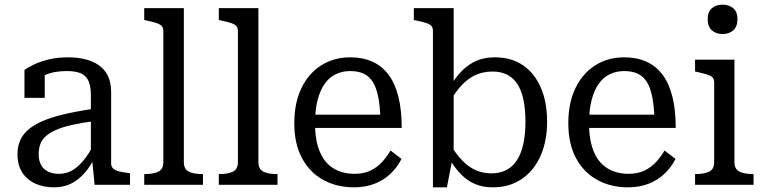

<svg xmlns="http://www.w3.org/2000/svg" viewBox="-20 -793 3282 824"><path d="M388 -327V-274Q329 -266 287.5 -256.5Q246 -247 218.5 -234.5Q191 -222 175 -207Q159 -192 152.5 -173Q146 -154 146 -131Q146 -103 156.5 -84.5Q167 -66 186.5 -56.5Q206 -47 233 -47Q263 -47 288.5 -61Q314 -75 338 -104Q362 -133 384 -176L388 -120Q369 -80 343 -50.5Q317 -21 285 -5Q253 11 212 11Q166 11 130.5 -5.5Q95 -22 75 -53.5Q55 -85 55 -131Q55 -172 73 -203Q91 -234 130 -257Q169 -280 232.5 -297Q296 -314 388 -327ZM386 0 375 -114 370 -120V-384Q370 -422 360 -445Q350 -468 327.5 -478Q305 -488 267 -488Q211 -488 175 -471.5Q139 -455 121 -435Q121 -444 124.5 -452.5Q128 -461 134.5 -468Q141 -475 150.5 -480Q160 -485 172 -487V-373H85V-493Q99 -503 124.5 -515.5Q150 -528 187.5 -537.5Q225 -547 272 -547Q311 -547 344.5 -539Q378 -531 403.5 -513.5Q429 -496 443 -467.5Q457 -439 457 -397V-91Q457 -77 466.5 -69Q476 -61 493 -57Q510 -53 533 -50L538 -49V0Z M769 -758V-98Q769 -67 790 -56.5Q811 -46 847 -46H851V0H599V-46H603Q639 -46 660 -56.5Q681 -67 681 -98V-660Q681 -675 673 -682.5Q665 -690 649 -695Q633 -700 609 -705L599 -707V-758Z M1089 -758V-98Q1089 -67 1110 -56.5Q1131 -46 1167 -46H1171V0H919V-46H923Q959 -46 980 -56.5Q1001 -67 1001 -98V-660Q1001 -675 993 -682.5Q985 -690 969 -695Q953 -700 929 -705L919 -707V-758Z M1332 -263Q1332 -204 1345 -162.5Q1358 -121 1380.5 -96Q1403 -71 1434 -59Q1465 -47 1501 -47Q1541 -47 1570 -61Q1599 -75 1620 -98Q1641 -121 1656 -147L1703 -111Q1685 -75 1655.5 -47Q1626 -19 1586.5 -4Q1547 11 1499 11Q1426 11 1368 -20.5Q1310 -52 1276.5 -113.5Q1243 -175 1243 -264Q1243 -351 1273.5 -414.5Q1304 -478 1358.5 -512.5Q1413 -547 1483 -547Q1537 -547 1578 -528.5Q1619 -510 1647 -473Q1675 -436 1689.5 -379Q1704 -322 1704 -244H1312V-301H1638L1613 -279Q1611 -338 1603 -378Q1595 -418 1579.5 -442Q1564 -466 1540.5 -477Q1517 -488 1483 -488Q1449 -488 1421 -474.5Q1393 -461 1373.5 -433.5Q1354 -406 1343 -363.5Q1332 -321 1332 -263Z M2094 11Q2053 11 2019.5 -3Q1986 -17 1959 -44.5Q1932 -72 1908 -112L1911 -176Q1936 -133 1963 -105Q1990 -77 2021 -63Q2052 -49 2089 -49Q2125 -49 2152.5 -63Q2180 -77 2198.5 -105.5Q2217 -134 2226 -175.5Q2235 -217 2235 -271Q2235 -324 2226.5 -364.5Q2218 -405 2200.5 -432Q2183 -459 2156.5 -472.5Q2130 -486 2094 -486Q2055 -486 2023 -472Q1991 -458 1963.5 -429.5Q1936 -401 1910 -356L1909 -416Q1933 -459 1961.5 -488Q1990 -517 2024.5 -532Q2059 -547 2103 -547Q2175 -547 2225 -512.5Q2275 -478 2301.5 -416Q2328 -354 2328 -271Q2328 -188 2300 -124.5Q2272 -61 2219.5 -25Q2167 11 2094 11ZM1838 -660Q1838 -675 1830.5 -682.5Q1823 -690 1807 -695Q1791 -700 1766 -705L1756 -707V-758H1927V-121L1922 -114L1898 11H1838Z M2508 -263Q2508 -204 2521 -162.5Q2534 -121 2556.5 -96Q2579 -71 2610 -59Q2641 -47 2677 -47Q2717 -47 2746 -61Q2775 -75 2796 -98Q2817 -121 2832 -147L2879 -111Q2861 -75 2831.5 -47Q2802 -19 2762.5 -4Q2723 11 2675 11Q2602 11 2544 -20.5Q2486 -52 2452.5 -113.5Q2419 -175 2419 -264Q2419 -351 2449.5 -414.5Q2480 -478 2534.5 -512.5Q2589 -547 2659 -547Q2713 -547 2754 -528.5Q2795 -510 2823 -473Q2851 -436 2865.5 -379Q2880 -322 2880 -244H2488V-301H2814L2789 -279Q2787 -338 2779 -378Q2771 -418 2755.5 -442Q2740 -466 2716.5 -477Q2693 -488 2659 -488Q2625 -488 2597 -474.5Q2569 -461 2549.5 -433.5Q2530 -406 2519 -363.5Q2508 -321 2508 -263Z M3081 -647Q3053 -647 3035 -663Q3017 -679 3017 -711Q3017 -742 3035 -757.5Q3053 -773 3081 -773Q3109 -773 3127 -757.5Q3145 -742 3145 -711Q3145 -679 3127 -663Q3109 -647 3081 -647ZM3132 -537V-98Q3132 -67 3153.5 -56.5Q3175 -46 3211 -46H3214V0H2963V-46H2966Q3002 -46 3023.5 -56.5Q3045 -67 3045 -98V-439Q3045 -461 3027 -468.5Q3009 -476 2973 -484L2963 -486V-537Z"/></svg>

Font: Roboto Serif 20pt SemiCondensed
Style: Regular
Weight: 400
Width: 4
Version: Version 1.008